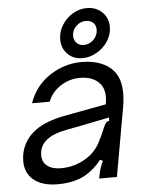

<svg xmlns="http://www.w3.org/2000/svg" viewBox="-57 -864 697 919"><g transform="rotate(-5 292.0 -404.0)"><path d="M28 -115Q28 -159 48 -197Q68 -235 105 -261Q155 -296 241 -313L445 -351Q449 -368 449 -388Q449 -425 429 -450Q397 -488 333 -488Q282 -488 239.5 -460.5Q197 -433 179 -387H94Q123 -470 194 -516.5Q265 -563 348 -563Q397 -563 436 -548.5Q475 -534 499 -506Q533 -467 533 -398Q533 -366 526 -326L468 0H383L388 -26Q392 -48 408 -83L395 -89Q361 -46 320 -22Q266 10 183 10Q110 10 69 -23Q28 -56 28 -115ZM298 -84Q335 -101 357.5 -122.5Q380 -144 394 -170Q408 -196 427 -241Q433 -256 439 -263Q445 -270 455 -271V-287L321 -260L248 -246Q183 -234 150 -207Q116 -179 116 -134Q116 -102 140 -83.5Q164 -65 207 -65Q255 -65 298 -84ZM255 -679Q255 -716 275 -748Q295 -780 327 -799Q359 -818 395 -818Q439 -818 468 -790Q497 -762 497 -719Q497 -683 477 -651.5Q457 -620 423.5 -600.5Q390 -581 354 -581Q310 -581 282.5 -609Q255 -637 255 -679ZM433 -712Q433 -732 420 -744.5Q407 -757 385 -757Q358 -757 338 -737.5Q318 -718 318 -691Q318 -670 331.5 -656.5Q345 -643 365 -643Q392 -643 412.5 -663Q433 -683 433 -712Z"/></g></svg>

Font: Open Sauce Sans
Style: Italic
Weight: 400
Italic angle: -10°
Designer: Alfredo Marco Pradil
Foundry: Creative Sauce Fz LLC
Version: Version 1.477